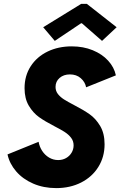

<svg xmlns="http://www.w3.org/2000/svg" viewBox="-20 -968 625 996"><path d="M19 -167 180.2 -232.4Q184.6 -207 198.7 -185.3Q212.9 -163.6 234.6 -150.6Q256.3 -137.7 281.7 -137.7Q304.2 -137.7 322.5 -147.9Q340.8 -158.2 351.3 -175.8Q361.8 -193.4 361.8 -213.9Q361.8 -236.3 348.9 -253.2Q335.9 -270 316.4 -282.7Q296.9 -295.4 262.7 -313Q213.4 -338.4 182.6 -360.4Q151.9 -382.3 129.6 -419.4Q107.4 -456.5 107.4 -510.7Q107.4 -575.2 139.4 -624.5Q171.4 -673.8 227.1 -700.7Q282.7 -727.5 352.1 -727.5Q412.1 -727.5 460.9 -707.5Q509.8 -687.5 541 -653.3Q572.3 -619.1 581.1 -577.1L426.8 -515.1Q421.4 -543 398.9 -562.5Q376.5 -582 342.8 -582Q310.1 -582 289.1 -563.7Q268.1 -545.4 268.1 -517.1Q268.1 -496.1 280.5 -480.2Q293 -464.4 311.8 -452.4Q330.6 -440.4 364.3 -422.9Q413.6 -397.5 445.3 -375Q477.1 -352.5 499.8 -314.2Q522.5 -275.9 522.5 -219.7Q522.5 -153.8 490.2 -102.1Q458 -50.3 400.9 -21.2Q343.8 7.8 271.5 7.8Q206.1 7.8 152.1 -15.6Q98.1 -39.1 63.7 -79.1Q29.3 -119.1 19 -167ZM204.1 -826.7 400.9 -947.8H430.7L585 -826.7L509.3 -755.9L404.8 -847.2H400.4L264.2 -755.9Z"/></svg>

Font: Reddit Sans Fudge ExBold Italic
Style: Regular
Weight: 800
Italic angle: -11.25°
Designer: Stephen Hutchings
Version: Version 1.013